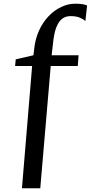

<svg xmlns="http://www.w3.org/2000/svg" viewBox="-20 -843 524 1037"><path d="M98.5 174 153.5 -486.5H61.5L65 -522.5L160.5 -544.5L164.5 -577Q170 -632 190.5 -677.2Q211 -722.5 242 -755Q273 -787.5 310.2 -805.2Q347.5 -823 385.5 -823Q411.5 -823 427.8 -820Q444 -817 450.5 -813L441 -729Q431.5 -739 411.5 -747.5Q391.5 -756 360.5 -756Q336 -756 316.8 -742.5Q297.5 -729 284.5 -696.2Q271.5 -663.5 266 -606L259 -544.5H404.5L400 -486.5H254L197.5 174Z"/></svg>

Font: Merriweather 60pt
Style: Regular
Weight: 400
Version: Version 2.100